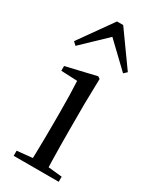

<svg xmlns="http://www.w3.org/2000/svg" viewBox="-205 -855 741 912"><g transform="rotate(30 166.0 -399.0)"><path d="M43 0V-28L153 -39H184L290 -28V0ZM126 0Q127 -24 128 -65Q129 -106 129.5 -150.5Q130 -195 130 -229V-289Q130 -340 129 -381Q128 -422 126 -459L37 -463V-489L202 -528L214 -520L211 -380V-229Q211 -195 211.5 -150.5Q212 -106 213 -65Q214 -24 215 0ZM297 -599 139 -750H194L36 -599L19 -615L149 -798H183L314 -615Z"/></g></svg>

Font: Noto Serif JP ExtraLight
Style: Regular
Weight: 400
Version: Version 2.003-H1;hotconv 1.1.1;makeotfexe 2.6.0